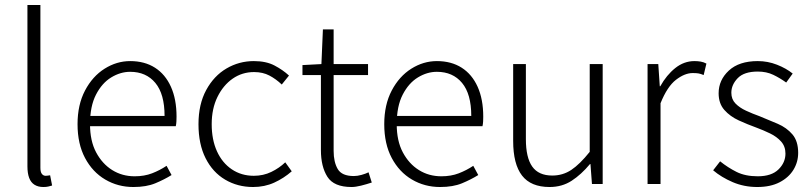

<svg xmlns="http://www.w3.org/2000/svg" viewBox="-20 -738 3256 770"><path d="M154 12Q133 12 118.5 3Q104 -6 97 -24.5Q90 -43 90 -71V-718H142V-65Q142 -48 148 -40.5Q154 -33 163 -33Q166 -33 170 -33.5Q174 -34 181 -35L189 6Q182 8 174 10Q166 12 154 12Z M515 12Q453 12 402 -18Q351 -48 321 -104.5Q291 -161 291 -240Q291 -318 321 -375Q351 -432 399.5 -462.5Q448 -493 502 -493Q560 -493 601.5 -466.5Q643 -440 665.5 -390Q688 -340 688 -270Q688 -261 687.5 -251Q687 -241 685 -232H330V-273H640Q640 -361 603 -405.5Q566 -450 502 -450Q463 -450 426 -427.5Q389 -405 365 -358.5Q341 -312 341 -240Q341 -173 365.5 -127Q390 -81 430 -56Q470 -31 520 -31Q559 -31 590 -43Q621 -55 648 -73L668 -36Q639 -18 603 -3Q567 12 515 12Z M995 12Q933 12 883 -17.5Q833 -47 804.5 -103.5Q776 -160 776 -240Q776 -320 807 -377Q838 -434 888.5 -463.5Q939 -493 998 -493Q1047 -493 1080.5 -475.5Q1114 -458 1139 -435L1110 -399Q1087 -421 1060.5 -435Q1034 -449 999 -449Q951 -449 913 -422.5Q875 -396 852 -349Q829 -302 829 -240Q829 -178 850 -131.5Q871 -85 909.5 -59Q948 -33 998 -33Q1036 -33 1068 -48.5Q1100 -64 1124 -87L1150 -51Q1118 -23 1079.5 -5.5Q1041 12 995 12Z M1390 12Q1319 12 1293 -29Q1267 -70 1267 -136V-437H1193V-477L1269 -481L1275 -620H1318V-481H1456V-437H1318V-133Q1318 -88 1334.5 -60Q1351 -32 1399 -32Q1413 -32 1429.5 -36.5Q1446 -41 1458 -47L1471 -6Q1450 1 1428 6.5Q1406 12 1390 12Z M1745 12Q1683 12 1632 -18Q1581 -48 1551 -104.5Q1521 -161 1521 -240Q1521 -318 1551 -375Q1581 -432 1629.5 -462.5Q1678 -493 1732 -493Q1790 -493 1831.5 -466.5Q1873 -440 1895.5 -390Q1918 -340 1918 -270Q1918 -261 1917.5 -251Q1917 -241 1915 -232H1560V-273H1870Q1870 -361 1833 -405.5Q1796 -450 1732 -450Q1693 -450 1656 -427.5Q1619 -405 1595 -358.5Q1571 -312 1571 -240Q1571 -173 1595.5 -127Q1620 -81 1660 -56Q1700 -31 1750 -31Q1789 -31 1820 -43Q1851 -55 1878 -73L1898 -36Q1869 -18 1833 -3Q1797 12 1745 12Z M2184 12Q2109 12 2073.5 -34Q2038 -80 2038 -173V-481H2089V-180Q2089 -106 2114.5 -70Q2140 -34 2195 -34Q2237 -34 2271 -56.5Q2305 -79 2345 -129V-481H2397V0H2354L2348 -80H2346Q2311 -38 2272.5 -13Q2234 12 2184 12Z M2577 0V-481H2620L2626 -392H2628Q2653 -437 2688 -465Q2723 -493 2765 -493Q2778 -493 2790 -491Q2802 -489 2813 -483L2802 -437Q2790 -442 2781.5 -443.5Q2773 -445 2758 -445Q2726 -445 2691 -418Q2656 -391 2629 -324V0Z M3017 12Q2964 12 2918.5 -7.5Q2873 -27 2840 -55L2868 -91Q2899 -66 2934 -48.5Q2969 -31 3019 -31Q3074 -31 3102 -58.5Q3130 -86 3130 -122Q3130 -151 3112.5 -170.5Q3095 -190 3068 -203Q3041 -216 3014 -226Q2978 -239 2943 -255Q2908 -271 2885 -297Q2862 -323 2862 -364Q2862 -417 2903 -455Q2944 -493 3019 -493Q3059 -493 3096 -478.5Q3133 -464 3159 -443L3133 -407Q3108 -425 3081 -438Q3054 -451 3019 -451Q2964 -451 2938.5 -424.5Q2913 -398 2913 -366Q2913 -340 2929.5 -323Q2946 -306 2972 -294Q2998 -282 3026 -272Q3063 -257 3099 -241.5Q3135 -226 3158 -199Q3181 -172 3181 -125Q3181 -88 3162 -57Q3143 -26 3106.5 -7Q3070 12 3017 12Z"/></svg>

Font: Assistant ExtraLight Light
Style: Regular
Weight: 300
Version: Version 3.000